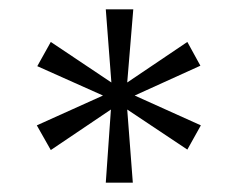

<svg xmlns="http://www.w3.org/2000/svg" viewBox="-20 -752 509 412"><path d="M253 -575 382 -662 410 -611 269 -547 411 -483 382 -431 253 -517 265 -360H207L218 -517L89 -430L59 -483L201 -547L60 -610L89 -662L219 -575L207 -732H266Z"/></svg>

Font: Poppins Light
Style: Regular
Weight: 300
Designer: Ninad Kale (Devanagari), Jonny Pinhorn (Latin)
Version: Version 5.002